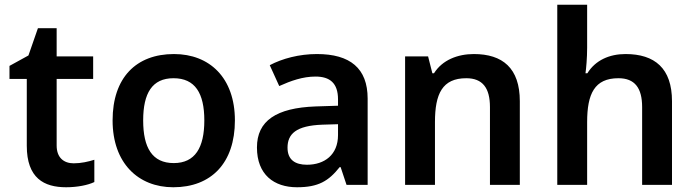

<svg xmlns="http://www.w3.org/2000/svg" viewBox="-20 -780 2932 810"><path d="M291 -91C249 -91 219 -115 219 -166V-447H373V-542H219V-661H140L100 -546L20 -502V-447H93V-165C93 -28 166 10 259 10C306 10 351 1 378 -12V-106C353 -98 322 -91 291 -91Z M971 -272C971 -452 864 -552 714 -552C554 -552 455 -452 455 -272C455 -92 563 10 711 10C871 10 971 -92 971 -272ZM584 -272C584 -387 622 -450 712 -450C803 -450 842 -387 842 -272C842 -157 803 -92 713 -92C622 -92 584 -157 584 -272Z M1317 -552C1242 -552 1171 -533 1118 -505L1158 -417C1207 -439 1257 -457 1311 -457C1371 -457 1406 -430 1406 -361V-334L1312 -331C1145 -325 1064 -270 1064 -158C1064 -43 1136 10 1233 10C1323 10 1366 -16 1413 -75H1417L1442 0H1531V-364C1531 -492 1457 -552 1317 -552ZM1340 -254 1406 -256V-210C1406 -127 1349 -85 1275 -85C1226 -85 1193 -105 1193 -157C1193 -215 1229 -250 1340 -254Z M1979 -552C1911 -552 1846 -527 1811 -471H1804L1786 -542H1689V0H1815V-265C1815 -384 1846 -450 1947 -450C2016 -450 2047 -409 2047 -328V0H2173V-353C2173 -493 2100 -552 1979 -552Z M2457 -579V-760H2331V0H2457V-265C2457 -384 2488 -450 2589 -450C2658 -450 2689 -409 2689 -328V0H2815V-353C2815 -492 2742 -552 2619 -552C2551 -552 2492 -526 2458 -471H2450C2453 -491 2457 -536 2457 -579Z"/></svg>

Font: Noto Sans Vithkuqi SemiBold
Style: Regular
Weight: 600
Version: Version 1.001